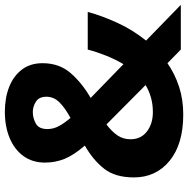

<svg xmlns="http://www.w3.org/2000/svg" viewBox="-12 -752 774 790"><g transform="rotate(-90 375.0 -357.0)"><path d="M310 -724Q368 -724 413 -706Q458 -688 484 -653.5Q510 -619 510 -569Q510 -500 469 -453Q428 -406 367 -371L506 -236Q526 -270 541 -307.5Q556 -345 566 -383H721Q706 -327 677 -263Q648 -199 603 -143L750 0H566L510 -55Q467 -25 414 -7.5Q361 10 299 10Q177 10 108.5 -46Q40 -102 40 -193Q40 -269 75 -314.5Q110 -360 171 -395Q132 -440 116.5 -478Q101 -516 101 -559Q101 -610 127.5 -647Q154 -684 201.5 -704Q249 -724 310 -724ZM309 -609Q284 -609 261.5 -596.5Q239 -584 239 -549Q239 -524 251.5 -501Q264 -478 285 -454Q327 -477 349.5 -500Q372 -523 372 -553Q372 -583 352 -596Q332 -609 309 -609ZM258 -306Q230 -285 213.5 -261.5Q197 -238 197 -207Q197 -164 229 -139.5Q261 -115 309 -115Q341 -115 369 -123Q397 -131 420 -145Z"/></g></svg>

Font: Noto Sans Ol Chiki
Style: Bold
Weight: 700
Designer: Monotype Design Team, Lewis McGuffie
Foundry: Monotype Imaging Inc.
Version: Version 2.003; ttfautohint (v1.8.4.7-5d5b)